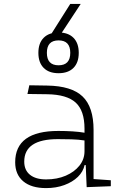

<svg xmlns="http://www.w3.org/2000/svg" viewBox="-20 -964 626 994"><path d="M428.7 4.9 423.8 -109.4H418Q410.6 -75.2 383.1 -48.3Q355.5 -21.5 313 -5.9Q270.5 9.8 218.8 9.8Q142.1 9.8 100.3 -25.4Q58.6 -60.5 58.6 -124Q58.6 -286.1 282.2 -286.1Q320.3 -286.1 355.2 -283.9Q390.1 -281.7 417.5 -276.9V-297.9Q417.5 -391.1 371.8 -432.9Q326.2 -474.6 224.6 -476.1L122.1 -477.5L131.8 -522.5L224.6 -521Q350.6 -519 407.5 -464.6Q464.4 -410.2 464.4 -291.5V-37.1L553.7 -30.8V0ZM417.5 -236.8Q386.7 -241.7 349.9 -242.7Q313 -243.7 279.8 -243.7Q105.5 -243.7 105.5 -127.4Q105.5 -83 135.3 -59.1Q165 -35.2 218.8 -35.2Q275.4 -35.2 320.3 -54.4Q365.2 -73.7 391.4 -106.7Q417.5 -139.6 417.5 -181.2ZM283.2 -585Q233.4 -585 206.1 -612.5Q178.7 -640.1 178.7 -690.4Q178.7 -740.7 206.1 -768.3Q233.4 -795.9 283.2 -795.9Q333 -795.9 360.4 -768.3Q387.7 -740.7 387.7 -690.4Q387.7 -640.1 360.4 -612.5Q333 -585 283.2 -585ZM283.2 -626Q343.8 -626 343.8 -690.4Q343.8 -754.9 283.2 -754.9Q222.7 -754.9 222.7 -690.4Q222.7 -626 283.2 -626ZM226.6 -758.3 343.8 -943.8H397.9L275.9 -758.3Z"/></svg>

Font: Cascadia Code ExtraLight
Style: Regular
Weight: 200
Monospace: yes
Designer: Aaron Bell
Foundry: Saja Typeworks
Version: Version 2407.024; ttfautohint (v1.8.4)